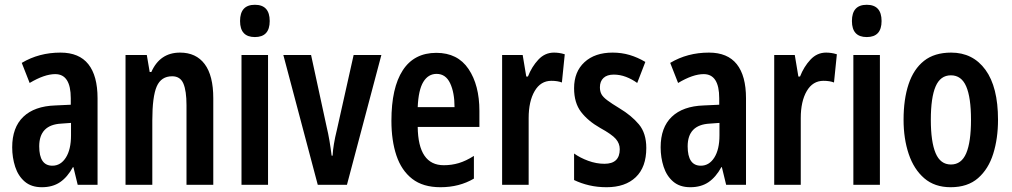

<svg xmlns="http://www.w3.org/2000/svg" viewBox="-20 -773 4233 803"><path d="M233 -553Q311 -553 349.5 -504.5Q388 -456 388 -362V0H305L287 -74H285Q262 -32 231 -11Q200 10 155 10Q111 10 83.5 -13.5Q56 -37 43.5 -75.5Q31 -114 31 -157Q31 -240 77.5 -284.5Q124 -329 211 -332L276 -335V-362Q276 -463 211 -463Q166 -463 104 -426L71 -510Q143 -553 233 -553ZM236 -256Q144 -251 144 -161Q144 -80 199 -80Q234 -80 255.5 -114Q277 -148 277 -207V-259Z M733 -553Q800 -553 836 -505Q872 -457 872 -362V0H760V-333Q760 -393 747 -423.5Q734 -454 700 -454Q654 -454 635.5 -411.5Q617 -369 617 -269V0H505V-543H594L606 -472H613Q649 -553 733 -553Z M1046 -753Q1108 -753 1108 -685Q1108 -618 1046 -618Q984 -618 984 -685Q984 -753 1046 -753ZM1101 -543V0H990V-543Z M1309 0 1165 -543H1281L1346 -243Q1353 -214 1358 -184Q1363 -154 1367 -122H1371Q1372 -143 1376.5 -170.5Q1381 -198 1389 -230L1459 -543H1575L1431 0Z M1805 -552Q1894 -552 1939.5 -484.5Q1985 -417 1985 -309V-242H1727Q1729 -82 1836 -82Q1869 -82 1899 -91Q1929 -100 1962 -121V-26Q1901 10 1822 10Q1749 10 1704 -25Q1659 -60 1638 -122.5Q1617 -185 1617 -268Q1617 -406 1664.5 -479Q1712 -552 1805 -552ZM1806 -464Q1771 -464 1750.5 -430.5Q1730 -397 1727 -325H1881Q1881 -386 1862.5 -425Q1844 -464 1806 -464Z M2297 -553Q2307 -553 2318 -551.5Q2329 -550 2342 -546L2330 -428Q2312 -435 2286 -435Q2241 -435 2216 -392Q2191 -349 2191 -279V0H2080V-543H2166L2181 -453H2188Q2204 -494 2231.5 -523.5Q2259 -553 2297 -553Z M2683 -154Q2683 -74 2639 -32Q2595 10 2517 10Q2478 10 2444 2Q2410 -6 2381 -20V-131Q2406 -113 2440 -100.5Q2474 -88 2508 -88Q2572 -88 2572 -149Q2572 -173 2555.5 -192Q2539 -211 2490 -238Q2439 -267 2410 -305Q2381 -343 2381 -404Q2381 -473 2424.5 -513Q2468 -553 2542 -553Q2580 -553 2613.5 -543Q2647 -533 2679 -514L2645 -426Q2623 -442 2598 -451.5Q2573 -461 2547 -461Q2519 -461 2504 -447Q2489 -433 2489 -408Q2489 -391 2495.5 -379Q2502 -367 2520 -353.5Q2538 -340 2571 -320Q2621 -290 2652 -253Q2683 -216 2683 -154Z M2945 -553Q3023 -553 3061.5 -504.5Q3100 -456 3100 -362V0H3017L2999 -74H2997Q2974 -32 2943 -11Q2912 10 2867 10Q2823 10 2795.5 -13.5Q2768 -37 2755.5 -75.5Q2743 -114 2743 -157Q2743 -240 2789.5 -284.5Q2836 -329 2923 -332L2988 -335V-362Q2988 -463 2923 -463Q2878 -463 2816 -426L2783 -510Q2855 -553 2945 -553ZM2948 -256Q2856 -251 2856 -161Q2856 -80 2911 -80Q2946 -80 2967.5 -114Q2989 -148 2989 -207V-259Z M3435 -553Q3445 -553 3456 -551.5Q3467 -550 3480 -546L3468 -428Q3450 -435 3424 -435Q3379 -435 3354 -392Q3329 -349 3329 -279V0H3218V-543H3304L3319 -453H3326Q3342 -494 3369.5 -523.5Q3397 -553 3435 -553Z M3605 -753Q3667 -753 3667 -685Q3667 -618 3605 -618Q3543 -618 3543 -685Q3543 -753 3605 -753ZM3660 -543V0H3549V-543Z M4154 -272Q4154 -194 4134 -130Q4114 -66 4070.5 -28Q4027 10 3956 10Q3889 10 3845.5 -27.5Q3802 -65 3780.5 -129Q3759 -193 3759 -272Q3759 -358 3780 -421Q3801 -484 3844.5 -518.5Q3888 -553 3958 -553Q4049 -553 4101.5 -481Q4154 -409 4154 -272ZM3873 -272Q3873 -180 3893 -132.5Q3913 -85 3957 -85Q4001 -85 4021 -132Q4041 -179 4041 -272Q4041 -365 4021 -411.5Q4001 -458 3957 -458Q3913 -458 3893 -411.5Q3873 -365 3873 -272Z"/></svg>

Font: Noto Sans Lao ExtraCondensed SemiBold
Style: Regular
Weight: 600
Width: 2
Designer: Monotype Design Team
Foundry: Monotype Imaging Inc.
Version: Version 2.003; ttfautohint (v1.8.4.7-5d5b)